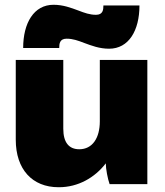

<svg xmlns="http://www.w3.org/2000/svg" viewBox="-20 -771 689 804"><path d="M308 -727C278 -738 245 -751 204 -751C122 -751 77 -675 77 -570H228C228 -588 230 -609 259 -609C285 -609 307 -601 333 -591C363 -580 396 -567 437 -567C519 -567 564 -643 564 -748H413C413 -730 411 -709 382 -709C356 -709 334 -717 308 -727ZM225 13H227C307 13 377 -27 423 -87C423 -64 431 -22 439 0H597V-520H398V-263C398 -193 367 -146 312 -146C269 -146 245 -174 245 -232V-520H46V-186C46 -62 115 13 225 13Z"/></svg>

Font: Fixel Display Black
Style: Regular
Weight: 900
Designer: AlfaBravo + MacPaw
Foundry: Kyrylo Tkachov, Marchela Mozhyna, Serhii Makarenko, Maria Weinstein, Zakhar Kryvoshyya
Version: Version 1.211